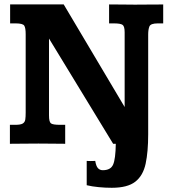

<svg xmlns="http://www.w3.org/2000/svg" viewBox="-20 -659 793 880"><path d="M492.2 201.7Q462.4 201.7 431.9 198.7Q401.4 195.8 377.4 189.9V78.6Q381.3 79.1 394.3 79.1Q407.2 79.1 416.5 78.6Q420.4 102.5 429 111.8Q437.5 121.1 451.2 121.1Q487.3 121.1 498.5 95.2Q509.8 69.3 510.7 0H498.5L204.6 -482.4V-129.9Q204.6 -100.1 213.6 -93.5Q222.7 -86.9 254.9 -86.9H278.8V0Q251 0 222.4 -0.5Q193.8 -1 156.2 -1Q114.7 -1 85.7 -0.5Q56.6 0 25.4 0V-86.9H50.8Q74.7 -86.9 84.5 -93Q94.2 -99.1 95.9 -111.3Q97.7 -123.5 97.7 -142.6V-502.4Q97.7 -531.2 91.1 -541.5Q84.5 -551.8 51.8 -551.8H26.4V-638.7Q26.4 -638.7 45.2 -638.7Q64 -638.7 88.9 -638.7Q113.8 -638.7 133.5 -638.7Q153.3 -638.7 155.8 -638.7H272L551.3 -168.5V-510.7Q551.3 -538.1 542 -544.9Q532.7 -551.8 502.4 -551.8H480V-638.7Q516.1 -638.7 545.4 -638.2Q574.7 -637.7 598.6 -637.7Q606 -637.7 626.5 -637.9Q647 -638.2 670.7 -638.2Q694.3 -638.2 711.2 -638.4Q728 -638.7 728 -638.7V-551.8H703.1Q670.4 -551.8 664.8 -537.8Q659.2 -523.9 659.2 -501V-43.5Q659.2 36.6 647.5 91.3Q635.7 146 600.1 173.8Q564.5 201.7 492.2 201.7Z"/></svg>

Font: Kameron
Style: Bold
Weight: 700
Designer: Vernon Adams
Foundry: Vernon Adams
Version: Version 1.100